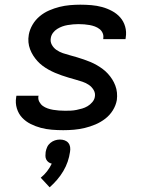

<svg xmlns="http://www.w3.org/2000/svg" viewBox="-20 -548 640 820"><path d="M250 8Q226 8 201.5 6Q177 4 154.5 -2Q132 -8 111 -18.5Q90 -29 74.5 -45.5Q59 -62 52 -85Q45 -108 49 -132L50 -139H145L144 -137Q142 -124 148 -113Q154 -102 163 -95.5Q172 -89 183.5 -85Q195 -81 207 -79Q219 -77 232 -76Q245 -75 258 -75Q270 -75 282 -75.5Q294 -76 306.5 -78.5Q319 -81 331 -84.5Q343 -88 354 -94.5Q365 -101 374 -111.5Q383 -122 385 -134Q388 -150 380 -163.5Q372 -177 359.5 -185.5Q347 -194 332 -199Q317 -204 302.5 -208Q288 -212 273 -216.5Q258 -221 243.5 -226Q229 -231 215 -237Q201 -243 187.5 -250.5Q174 -258 162 -267Q150 -276 140 -287Q130 -298 122 -310.5Q114 -323 108.5 -337.5Q103 -352 101.5 -367.5Q100 -383 103 -400Q107 -422 119 -442.5Q131 -463 149.5 -478.5Q168 -494 190 -503.5Q212 -513 234 -518.5Q256 -524 278.5 -526Q301 -528 323 -528Q347 -528 370.5 -526Q394 -524 416 -518Q438 -512 458.5 -501Q479 -490 493.5 -473.5Q508 -457 514.5 -434.5Q521 -412 517 -388L516 -381H421V-384Q423 -396 418.5 -406.5Q414 -417 405 -424Q396 -431 385 -435Q374 -439 363 -441Q352 -443 340 -444Q328 -445 315 -445Q304 -445 292.5 -444Q281 -443 269 -441Q257 -439 246 -435Q235 -431 224.5 -424.5Q214 -418 206.5 -408Q199 -398 197 -386Q194 -370 201.5 -356.5Q209 -343 221.5 -334.5Q234 -326 248.5 -321Q263 -316 278.5 -312Q294 -308 308.5 -303.5Q323 -299 338 -294Q353 -289 367 -283Q381 -277 394 -269.5Q407 -262 419 -253Q431 -244 441 -233Q451 -222 459 -209.5Q467 -197 472.5 -182.5Q478 -168 479.5 -152.5Q481 -137 479 -121Q475 -98 462 -77Q449 -56 429.5 -41Q410 -26 387.5 -16.5Q365 -7 342 -1.5Q319 4 296 6Q273 8 250 8ZM192 252 154 211Q169 199 181 183.5Q193 168 201 151Q193 149 187 144.5Q181 140 177.5 133Q174 126 174 117.5Q174 109 175 101Q177 90 181.5 80Q186 70 195 62.5Q204 55 214.5 51.5Q225 48 236 48Q247 48 256.5 51.5Q266 55 272 62.5Q278 70 279.5 80Q281 90 279 101Q276 122 269 142.5Q262 163 250.5 182.5Q239 202 224 219.5Q209 237 192 252Z"/></svg>

Font: Iosevka Md Ex Obl
Style: Regular
Weight: 500
Width: 7
Italic angle: -9°
Monospace: yes
Designer: Belleve Invis
Foundry: Belleve Invis
Version: Version 32.5.0; ttfautohint (v1.8.4)